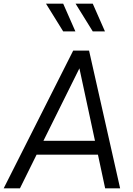

<svg xmlns="http://www.w3.org/2000/svg" viewBox="-47 -1019 719 1039"><path d="M-27 0 349 -745H435L603 0H522L483 -182H151L61 0ZM188 -257H467L375 -685L399 -682ZM295 -849 202 -999H295L361 -849ZM455 -849 362 -999H455L521 -849Z"/></svg>

Font: Plus Jakarta Sans
Style: Italic
Weight: 400
Italic angle: -8°
Designer: Gumpita Rahayu
Foundry: Tokotype
Version: Version 2.006